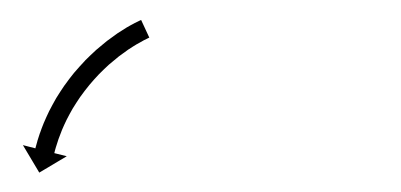

<svg xmlns="http://www.w3.org/2000/svg" viewBox="-20 -269 411 197"><path d="M131.6 -229.7C132.2 -229.9 132.7 -230.2 133.2 -230.4L124.8 -248.5C124.2 -248.3 123.6 -248 123 -247.7C123 -247.7 123 -247.7 123 -247.7C123 -247.7 123 -247.7 123 -247.7C121.3 -246.9 119.7 -246.1 118.1 -245.3C118.1 -245.3 118 -245.2 118 -245.2C118 -245.2 118 -245.2 118 -245.2C115.4 -243.9 113 -242.5 110.5 -241.1C110.5 -241.1 110.5 -241 110.4 -241C110.4 -241 110.3 -241 110.3 -241C107.2 -239.1 104.1 -237.1 101 -235.1C101 -235.1 100.9 -235 100.9 -235C100.9 -235 100.8 -235 100.8 -235C97.2 -232.5 93.7 -229.9 90.2 -227.3C90.2 -227.3 90.1 -227.3 90.1 -227.2C90 -227.2 90 -227.2 90 -227.2C86.2 -224.1 82.4 -221 78.7 -217.8C78.7 -217.8 78.7 -217.8 78.6 -217.7C78.6 -217.7 78.5 -217.6 78.5 -217.6C74.7 -214.1 70.9 -210.5 67.2 -206.8C67.2 -206.8 67.2 -206.8 67.2 -206.7C67.1 -206.7 67.1 -206.6 67.1 -206.6C63.4 -202.7 59.8 -198.7 56.3 -194.6C56.3 -194.6 56.2 -194.5 56.2 -194.5C56.1 -194.4 56.1 -194.4 56.1 -194.4C52.7 -190.2 49.4 -185.9 46.3 -181.5C46.3 -181.5 46.2 -181.5 46.2 -181.4C46.2 -181.4 46.1 -181.3 46.1 -181.3C43.2 -177 40.3 -172.6 37.6 -168.2C37.6 -168.2 37.6 -168.1 37.6 -168.1C37.5 -168 37.5 -168 37.5 -168C35.1 -163.7 32.7 -159.5 30.5 -155.1C30.5 -155.1 30.5 -155.1 30.4 -155C30.4 -155 30.4 -154.9 30.4 -154.9C28.5 -151 26.7 -147 25 -143C25 -143 25 -142.9 24.9 -142.9C24.9 -142.8 24.9 -142.8 24.9 -142.8C23.5 -139.4 22.2 -135.9 21 -132.4C21 -132.4 21 -132.4 20.9 -132.4C20.9 -132.3 20.9 -132.3 20.9 -132.3C20 -129.6 19.1 -126.9 18.3 -124.2C18.3 -124.2 18.3 -124.1 18.3 -124.1C18.3 -124.1 18.3 -124 18.3 -124C17.8 -122.3 17.3 -120.5 16.8 -118.7C16.8 -118.7 16.8 -118.7 16.8 -118.7C16.8 -118.7 16.8 -118.7 16.8 -118.7C16.6 -118.1 16.5 -117.4 16.3 -116.8L3.5 -120.1L20.3 -91.9L48.5 -108.7L35.7 -111.9C35.8 -112.5 36 -113.1 36.2 -113.7C36.2 -113.7 36.1 -113.7 36.1 -113.6C36.1 -113.6 36.1 -113.6 36.1 -113.6C36.6 -115.2 37 -116.9 37.5 -118.5C37.5 -118.5 37.5 -118.5 37.5 -118.4C37.5 -118.4 37.5 -118.4 37.5 -118.4C38.2 -120.9 39 -123.4 39.9 -125.9C39.9 -125.9 39.9 -125.9 39.8 -125.8C39.8 -125.8 39.8 -125.7 39.8 -125.7C41 -129 42.2 -132.2 43.5 -135.4C43.5 -135.4 43.4 -135.3 43.4 -135.3C43.4 -135.2 43.4 -135.2 43.4 -135.2C45 -138.9 46.6 -142.6 48.4 -146.2C48.4 -146.2 48.4 -146.2 48.4 -146.1C48.3 -146.1 48.3 -146 48.3 -146C50.4 -150.1 52.5 -154 54.8 -158C54.8 -158 54.8 -157.9 54.8 -157.9C54.7 -157.8 54.7 -157.8 54.7 -157.8C57.2 -161.9 59.9 -166 62.6 -170C62.6 -170 62.6 -170 62.6 -169.9C62.5 -169.9 62.5 -169.8 62.5 -169.8C65.4 -173.9 68.5 -177.9 71.7 -181.8C71.7 -181.8 71.6 -181.8 71.6 -181.7C71.5 -181.7 71.5 -181.6 71.5 -181.6C74.8 -185.5 78.1 -189.2 81.6 -192.9C81.6 -192.9 81.6 -192.8 81.5 -192.8C81.5 -192.8 81.4 -192.7 81.4 -192.7C84.9 -196.2 88.4 -199.6 92 -202.9C92 -202.9 92 -202.8 91.9 -202.8C91.9 -202.8 91.8 -202.7 91.8 -202.7C95.3 -205.7 98.8 -208.6 102.4 -211.5C102.4 -211.5 102.3 -211.4 102.3 -211.4C102.2 -211.4 102.2 -211.3 102.2 -211.3C105.5 -213.8 108.8 -216.2 112.1 -218.5C112.1 -218.5 112.1 -218.4 112 -218.4C112 -218.4 111.9 -218.3 111.9 -218.3C114.8 -220.2 117.7 -222.1 120.6 -223.8C120.6 -223.8 120.6 -223.8 120.6 -223.8C120.5 -223.7 120.5 -223.7 120.5 -223.7C122.7 -225 125 -226.3 127.3 -227.5C127.3 -227.5 127.3 -227.5 127.3 -227.5C127.2 -227.5 127.2 -227.5 127.2 -227.5C128.7 -228.2 130.2 -229 131.7 -229.7C131.7 -229.7 131.7 -229.7 131.6 -229.7C131.6 -229.7 131.6 -229.7 131.6 -229.7Z"/></svg>

Font: FRB American Cursive Just Arrows Medium
Style: Italic
Weight: 500
Italic angle: -25°
Version: Version 2.0;Modular Font Editor K font №1